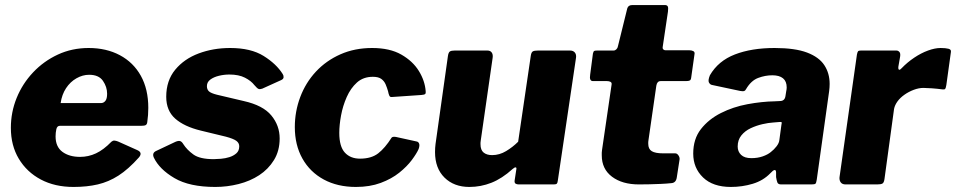

<svg xmlns="http://www.w3.org/2000/svg" viewBox="-20 -730 3784 760"><path d="M271 10Q197 10 141.5 -19.5Q86 -49 54.5 -101.5Q23 -154 23 -224Q23 -286 46 -342.5Q69 -399 111 -443.5Q153 -488 209 -514Q265 -540 331 -540Q401 -540 454.5 -511.5Q508 -483 537.5 -430Q567 -377 567 -303Q567 -289 566 -275Q565 -261 563 -247Q562 -238 557 -235Q552 -232 539 -232H217Q206 -232 203 -218.5Q200 -205 200 -190Q200 -149 227 -129Q254 -109 297 -109Q330 -109 360 -123Q390 -137 421 -169Q427 -174 433 -173.5Q439 -173 447 -170L523 -136Q546 -126 530 -107Q488 -60 449 -35Q410 -10 367 0Q324 10 271 10ZM380 -322Q390 -322 397 -330.5Q404 -339 404 -359Q404 -386 387.5 -410Q371 -434 333 -434Q307 -434 282.5 -420Q258 -406 241.5 -381Q225 -356 220 -322Z M832 10Q730 10 670.5 -25Q611 -60 589 -106Q581 -124 597 -132L671 -167Q683 -173 691 -172Q699 -171 706 -159Q720 -137 745.5 -118.5Q771 -100 826 -100Q837 -100 854.5 -101.5Q872 -103 888 -108Q904 -113 915.5 -123Q927 -133 927 -151Q927 -164 915.5 -172.5Q904 -181 874 -189L775 -213Q709 -229 673.5 -260.5Q638 -292 638 -347Q638 -411 673.5 -454Q709 -497 766.5 -518.5Q824 -540 891 -540Q973 -540 1023.5 -508.5Q1074 -477 1099 -437Q1103 -431 1102.5 -424Q1102 -417 1093 -413L1018 -379Q1009 -376 1003.5 -378Q998 -380 987 -393Q974 -410 949.5 -422.5Q925 -435 888 -435Q867 -435 846.5 -430Q826 -425 812.5 -415Q799 -405 799 -389Q799 -376 807 -368.5Q815 -361 839 -355L945 -330Q1021 -313 1054 -273Q1087 -233 1087 -182Q1087 -133 1064.5 -96.5Q1042 -60 1006 -36.5Q970 -13 924.5 -1.5Q879 10 832 10Z M1453 -540Q1523 -540 1568.5 -514Q1614 -488 1638 -449Q1662 -410 1665 -369Q1666 -361 1663 -358Q1660 -355 1648 -354L1531 -346Q1524 -345 1521 -351.5Q1518 -358 1516 -369Q1512 -383 1506.5 -396Q1501 -409 1489.5 -417.5Q1478 -426 1456 -426Q1418 -426 1393 -403.5Q1368 -381 1352.5 -346Q1337 -311 1330 -273Q1323 -235 1323 -204Q1323 -150 1345 -126Q1367 -102 1405 -102Q1450 -102 1477 -123Q1504 -144 1530 -185Q1534 -190 1547 -188L1629 -170Q1636 -169 1639 -161.5Q1642 -154 1637 -140Q1629 -122 1610 -96.5Q1591 -71 1560.5 -46.5Q1530 -22 1487 -6Q1444 10 1389 10Q1316 10 1261.5 -19.5Q1207 -49 1177 -102.5Q1147 -156 1147 -227Q1147 -289 1168.5 -346Q1190 -403 1230.5 -446.5Q1271 -490 1327.5 -515Q1384 -540 1453 -540Z M1838 10Q1777 10 1739.5 -27Q1702 -64 1702 -128Q1702 -136 1702.5 -144.5Q1703 -153 1704 -160L1753 -508Q1755 -522 1760.5 -526Q1766 -530 1780 -530H1909Q1921 -530 1926.5 -522Q1932 -514 1930 -501L1883 -174Q1882 -169 1882 -165Q1882 -161 1882 -159Q1882 -136 1894.5 -126Q1907 -116 1928 -116Q1957 -116 1983.5 -132Q2010 -148 2031 -169L2081 -509Q2083 -523 2089 -526.5Q2095 -530 2110 -530H2236Q2249 -530 2255.5 -522Q2262 -514 2260 -501L2188 -15Q2187 -6 2184 -3Q2181 0 2172 0H2033Q2026 0 2021 -3Q2016 -6 2017 -15L2024 -61Q2025 -67 2021 -67.5Q2017 -68 2009 -61Q1967 -23 1925 -6.5Q1883 10 1838 10Z M2509 0Q2443 0 2402.5 -30.5Q2362 -61 2362 -115Q2362 -120 2362 -125.5Q2362 -131 2363 -136L2401 -396Q2402 -403 2396.5 -406Q2391 -409 2383 -409H2327Q2312 -409 2316 -434L2327 -518Q2329 -527 2332.5 -528.5Q2336 -530 2345 -530H2409Q2415 -530 2420 -535Q2425 -540 2426 -547L2463 -697Q2467 -710 2483 -710H2612Q2620 -710 2623 -705Q2626 -700 2624 -684L2603 -543Q2602 -538 2605.5 -534.5Q2609 -531 2614 -531H2709Q2718 -531 2724.5 -527.5Q2731 -524 2729 -515L2716 -423Q2715 -414 2710.5 -411.5Q2706 -409 2695 -409H2595Q2581 -409 2578 -391L2547 -176Q2546 -172 2546 -168Q2546 -164 2546 -161Q2546 -140 2560 -131.5Q2574 -123 2605 -123H2653Q2660 -123 2665.5 -115Q2671 -107 2670 -99L2659 -28Q2656 -6 2637 -5Q2618 -3 2595.5 -2Q2573 -1 2551 -0.5Q2529 0 2509 0Z M3029 -44Q3001 -15 2959.5 -2.5Q2918 10 2873 10Q2802 10 2763 -27.5Q2724 -65 2724 -122Q2724 -180 2754.5 -219Q2785 -258 2833.5 -282.5Q2882 -307 2938.5 -317.5Q2995 -328 3047 -329L3067 -330Q3086 -330 3089 -349L3092 -368Q3093 -373 3093.5 -376.5Q3094 -380 3094 -384Q3094 -408 3079.5 -420Q3065 -432 3037 -432Q3009 -432 2981 -421.5Q2953 -411 2933 -377Q2930 -371 2925.5 -369.5Q2921 -368 2910 -370L2797 -394Q2790 -396 2786 -404Q2782 -412 2790 -432Q2823 -489 2889 -514.5Q2955 -540 3046 -540Q3127 -540 3174.5 -522Q3222 -504 3243 -472Q3264 -440 3264 -398Q3264 -391 3263.5 -384Q3263 -377 3262 -369L3213 -19Q3211 -6 3208 -3Q3205 0 3192 0H3072Q3060 0 3057 -8Q3054 -16 3052 -29V-48Q3051 -68 3029 -44ZM3073 -235Q3075 -244 3074 -246Q3073 -248 3064 -247L3040 -245Q3022 -244 2998 -238.5Q2974 -233 2951.5 -222.5Q2929 -212 2914.5 -194Q2900 -176 2900 -150Q2900 -130 2913.5 -117Q2927 -104 2954 -104Q2979 -104 2999 -111Q3019 -118 3031 -128Q3044 -138 3054 -151Q3064 -164 3065 -176Z M3327 0Q3314 0 3308 -8Q3302 -16 3303 -28L3372 -514Q3374 -524 3376.5 -527Q3379 -530 3388 -530H3528Q3535 -530 3540 -524.5Q3545 -519 3543 -506L3536 -466Q3535 -455 3539 -454Q3543 -453 3549 -460Q3571 -483 3598.5 -501.5Q3626 -520 3653.5 -530Q3681 -540 3703 -540Q3723 -540 3734.5 -537Q3746 -534 3744 -524L3726 -394Q3724 -381 3721 -378Q3718 -375 3712 -376Q3689 -379 3668 -380.5Q3647 -382 3635 -382Q3617 -382 3597 -374.5Q3577 -367 3560 -355Q3543 -343 3532.5 -328.5Q3522 -314 3519 -299L3481 -21Q3479 -7 3473 -3.5Q3467 0 3452 0H3327Z"/></svg>

Font: Libre Franklin ExtraBold
Style: Italic
Weight: 800
Italic angle: -8°
Designer: Pablo Impallari, Rodrigo Fuenzalida, Nhung Nguyen
Foundry: Impallari Type
Version: Version 3.000